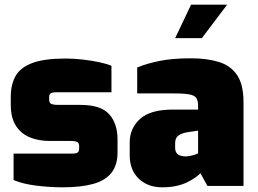

<svg xmlns="http://www.w3.org/2000/svg" viewBox="-20 -794 1102 820"><path d="M247 6Q218 6 189 4Q160 2 132.5 -1.5Q105 -5 81 -11Q57 -17 38 -25V-138H288Q301 -138 307.5 -140.5Q314 -143 316 -147.5Q318 -152 318 -158V-171Q318 -181 311.5 -186.5Q305 -192 281 -192H191Q146 -192 108.5 -207Q71 -222 48.5 -256Q26 -290 26 -347V-380Q26 -432 46 -468.5Q66 -505 117 -524.5Q168 -544 260 -544Q297 -544 335 -539.5Q373 -535 405.5 -528Q438 -521 456 -513V-400H219Q204 -400 197 -395.5Q190 -391 190 -380V-367Q190 -359 193.5 -354.5Q197 -350 206 -348Q215 -346 230 -346H323Q411 -346 446.5 -306Q482 -266 482 -198V-143Q482 -89 456 -56Q430 -23 378 -8.5Q326 6 247 6Z M673 6Q611 6 572.5 -31Q534 -68 534 -131V-186Q534 -246 578 -286Q622 -326 718 -326H826V-343Q826 -363 819 -374.5Q812 -386 790.5 -390.5Q769 -395 723 -395H566V-506Q608 -523 662.5 -534Q717 -545 796 -545Q864 -545 914.5 -529.5Q965 -514 992.5 -473.5Q1020 -433 1020 -357V0H866L836 -54Q826 -44 811.5 -34Q797 -24 777 -14.5Q757 -5 731 0.5Q705 6 673 6ZM775 -126Q780 -126 786 -127Q792 -128 798 -129.5Q804 -131 809.5 -132.5Q815 -134 819 -136Q823 -138 826 -139V-236L785 -230Q757 -226 742.5 -215.5Q728 -205 728 -183V-163Q728 -150 733.5 -141.5Q739 -133 749.5 -129.5Q760 -126 775 -126ZM728 -631 796 -774H950L842 -631Z"/></svg>

Font: Exo Thin Black
Style: Regular
Weight: 900
Version: Version 2.000